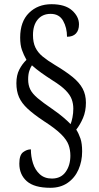

<svg xmlns="http://www.w3.org/2000/svg" viewBox="-20 -780 471 914"><path d="M220 114Q143 114 107.5 82.5Q72 51 72 -1Q72 -42 90 -55.5Q108 -69 127 -69Q127 -35 137 -3Q147 29 169.5 49.5Q192 70 227 70Q270 70 292.5 38.5Q315 7 315 -39Q315 -66 306.5 -90Q298 -114 271 -141Q244 -168 188 -204Q140 -236 111.5 -262.5Q83 -289 70.5 -317.5Q58 -346 58 -384Q58 -422 72 -449Q86 -476 106 -495Q93 -518 84.5 -542Q76 -566 76 -601Q76 -677 118 -718.5Q160 -760 225 -760Q290 -760 323 -730.5Q356 -701 356 -664Q356 -636 341.5 -620.5Q327 -605 299 -605Q299 -648 280.5 -681Q262 -714 221 -714Q182 -714 159.5 -687Q137 -660 137 -613Q137 -578 148.5 -554Q160 -530 183 -511Q206 -492 241 -471Q293 -440 325.5 -413.5Q358 -387 373.5 -358Q389 -329 389 -291Q389 -251 375.5 -219Q362 -187 343 -163Q355 -144 363 -120.5Q371 -97 371 -59Q371 -12 353.5 27.5Q336 67 302 90.5Q268 114 220 114ZM316 -189Q321 -201 325 -221Q329 -241 329 -263Q329 -286 321.5 -307Q314 -328 292.5 -350Q271 -372 229 -398Q201 -416 176.5 -433.5Q152 -451 132 -469Q125 -459 119.5 -442.5Q114 -426 114 -402Q114 -375 124 -354.5Q134 -334 159.5 -312.5Q185 -291 229 -261Q261 -239 283.5 -219.5Q306 -200 316 -189Z"/></svg>

Font: Noto Serif Tamil ExtraCondensed
Style: Regular
Weight: 400
Width: 2
Designer: Indian Type Foundry, Tom Grace, and the Monotype Design Team
Foundry: Monotype Imaging Inc.
Version: Version 2.004; ttfautohint (v1.8.4.7-5d5b)